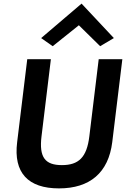

<svg xmlns="http://www.w3.org/2000/svg" viewBox="-20 -1031 698 1064"><path d="M208 -820 272 -775 417 -891 535 -775 611 -820 432 -1011ZM527 -703 475 -275C461 -159 416 -116 323 -116C230 -116 196 -159 210 -275L262 -703H131L75 -243C54 -74 135 13 307 13C478 13 581 -74 602 -243L658 -703Z"/></svg>

Font: Bluebird
Style: Obl
Weight: 400
Designer: Jasper
Foundry: Cannot Into Space Fonts
Version: Version 0.98